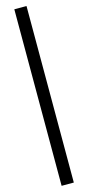

<svg xmlns="http://www.w3.org/2000/svg" viewBox="-206 -1098 694 1513"><g transform="rotate(-15 141.0 -342.0)"><path d="M91.5 378V-1062H191V378Z"/></g></svg>

Font: Overpass Medium
Style: Regular
Weight: 500
Designer: Delve Withrington, Dave Bailey, Thomas Jockin
Foundry: Delve Fonts LLC
Version: Version 4.000